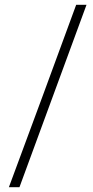

<svg xmlns="http://www.w3.org/2000/svg" viewBox="-20 -760 388 799"><path d="M340 -740Q270 -550 200.5 -360.5Q131 -171 61 19H17Q88 -171 157.5 -360.5Q227 -550 297 -740Z"/></svg>

Font: Synthetic Light
Style: Regular
Weight: 300
Designer: Santiago Orozco
Foundry: Typemade
Version: Version 2.000; ttfautohint (v1.8.4.7-5d5b)